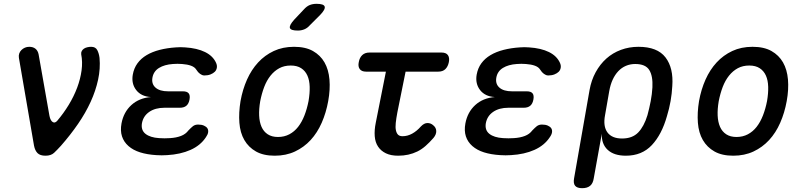

<svg xmlns="http://www.w3.org/2000/svg" viewBox="-20 -805 4240 1005"><path d="M158 -43 79 -502Q77 -514 80.5 -524.5Q84 -535 92 -543Q100 -551 110.5 -555.5Q121 -560 133 -560Q153 -560 165.5 -550Q178 -540 182 -521L239 -198Q244 -174 255.5 -166.5Q267 -159 279 -172Q313 -212 340 -256.5Q367 -301 384 -346.5Q401 -392 407 -436.5Q413 -481 405 -521Q404 -531 408 -538Q412 -545 419 -550Q426 -555 436.5 -557.5Q447 -560 457 -560Q480 -560 489 -543Q498 -526 501 -502Q506 -446 493.5 -388Q481 -330 454.5 -272Q428 -214 388.5 -156.5Q349 -99 299 -42Q279 -20 263 -5Q247 10 218 10Q190 10 176.5 -3.5Q163 -17 158 -43Z M1111 -476Q1117 -463 1115 -450.5Q1113 -438 1104.5 -429.5Q1096 -421 1082 -415.5Q1068 -410 1050 -410Q1043 -410 1037.5 -412.5Q1032 -415 1027 -418.5Q1022 -422 1017 -427.5Q1012 -433 1007 -441Q999 -454 980 -461Q961 -468 933 -470Q921 -471 909 -471Q897 -471 885 -470Q841 -467 812.5 -449.5Q784 -432 778 -399Q772 -366 794 -346.5Q816 -327 860 -327H937Q959 -327 967.5 -316.5Q976 -306 972 -284Q968 -262 955.5 -251.5Q943 -241 921 -241H841Q793 -241 761.5 -219.5Q730 -198 723 -160Q717 -124 741.5 -104.5Q766 -85 813 -82Q827 -81 841.5 -81Q856 -81 870 -82Q903 -84 927.5 -93.5Q952 -103 966 -122L979 -135Q985 -141 990.5 -145Q996 -149 1002.5 -151Q1009 -153 1017 -153Q1035 -153 1047.5 -147.5Q1060 -142 1065.5 -133.5Q1071 -125 1069.5 -113Q1068 -101 1058 -87Q1030 -44 977.5 -20.5Q925 3 855 7Q841 8 826.5 8Q812 8 798 7Q750 4 713.5 -7.5Q677 -19 652.5 -40.5Q628 -62 618.5 -91.5Q609 -121 616 -159Q627 -218 667.5 -255Q708 -292 770 -297Q719 -300 693 -333.5Q667 -367 675 -414Q681 -448 699.5 -473.5Q718 -499 747.5 -516.5Q777 -534 816 -544Q855 -554 901 -557Q913 -558 924.5 -558Q936 -558 949 -557Q1012 -553 1053.5 -532.5Q1095 -512 1111 -476Z M1418 10Q1359 10 1320 -12Q1281 -34 1259 -72Q1237 -110 1233 -162.5Q1229 -215 1239 -276Q1250 -337 1273 -388.5Q1296 -440 1331 -478Q1366 -516 1413 -538Q1460 -560 1519 -560Q1579 -560 1618 -538Q1657 -516 1678.5 -478.5Q1700 -441 1704.5 -389Q1709 -337 1698 -276Q1687 -215 1664 -162.5Q1641 -110 1606 -72Q1571 -34 1524 -12Q1477 10 1418 10ZM1435 -88Q1468 -88 1494.5 -102Q1521 -116 1540.5 -141Q1560 -166 1573.5 -200.5Q1587 -235 1595 -276Q1602 -317 1601 -351Q1600 -385 1589 -409.5Q1578 -434 1556.5 -448Q1535 -462 1502 -462Q1468 -462 1442 -448Q1416 -434 1396 -409Q1376 -384 1363 -350Q1350 -316 1342 -275Q1335 -234 1336.5 -200Q1338 -166 1349 -141Q1360 -116 1381.5 -102Q1403 -88 1435 -88ZM1602 -673Q1589 -658 1573 -651.5Q1557 -645 1539 -645Q1502 -645 1497.5 -658.5Q1493 -672 1520 -702L1570 -755Q1585 -772 1601 -778.5Q1617 -785 1637 -785Q1675 -785 1679.5 -770.5Q1684 -756 1656 -727Z M2291 -530Q2315 -530 2324.5 -516.5Q2334 -503 2329.5 -480Q2325 -457 2311.5 -443.5Q2298 -430 2274 -430H2103L2060 -217Q2054 -185 2051.5 -161.5Q2049 -138 2052.5 -122.5Q2056 -107 2064 -99.5Q2072 -92 2087 -92Q2113 -92 2137.5 -105.5Q2162 -119 2183 -143Q2200 -161 2217.5 -161Q2235 -161 2248 -149Q2263 -137 2263.5 -119Q2264 -101 2249 -83Q2228 -59 2207.5 -41Q2187 -23 2164.5 -12Q2142 -1 2117 4.5Q2092 10 2064 10Q2026 10 2000 -2.5Q1974 -15 1959 -37.5Q1944 -60 1941.5 -92Q1939 -124 1947 -163L2000 -430H1896Q1873 -430 1863 -443.5Q1853 -457 1858 -480Q1862 -503 1876 -516.5Q1890 -530 1914 -530Z M2911 -476Q2917 -463 2915 -450.5Q2913 -438 2904.5 -429.5Q2896 -421 2882 -415.5Q2868 -410 2850 -410Q2843 -410 2837.5 -412.5Q2832 -415 2827 -418.5Q2822 -422 2817 -427.5Q2812 -433 2807 -441Q2799 -454 2780 -461Q2761 -468 2733 -470Q2721 -471 2709 -471Q2697 -471 2685 -470Q2641 -467 2612.5 -449.5Q2584 -432 2578 -399Q2572 -366 2594 -346.5Q2616 -327 2660 -327H2737Q2759 -327 2767.5 -316.5Q2776 -306 2772 -284Q2768 -262 2755.5 -251.5Q2743 -241 2721 -241H2641Q2593 -241 2561.5 -219.5Q2530 -198 2523 -160Q2517 -124 2541.5 -104.5Q2566 -85 2613 -82Q2627 -81 2641.5 -81Q2656 -81 2670 -82Q2703 -84 2727.5 -93.5Q2752 -103 2766 -122L2779 -135Q2785 -141 2790.5 -145Q2796 -149 2802.5 -151Q2809 -153 2817 -153Q2835 -153 2847.5 -147.5Q2860 -142 2865.5 -133.5Q2871 -125 2869.5 -113Q2868 -101 2858 -87Q2830 -44 2777.5 -20.5Q2725 3 2655 7Q2641 8 2626.5 8Q2612 8 2598 7Q2550 4 2513.5 -7.5Q2477 -19 2452.5 -40.5Q2428 -62 2418.5 -91.5Q2409 -121 2416 -159Q2427 -218 2467.5 -255Q2508 -292 2570 -297Q2519 -300 2493 -333.5Q2467 -367 2475 -414Q2481 -448 2499.5 -473.5Q2518 -499 2547.5 -516.5Q2577 -534 2616 -544Q2655 -554 2701 -557Q2713 -558 2724.5 -558Q2736 -558 2749 -557Q2812 -553 2853.5 -532.5Q2895 -512 2911 -476Z M3027 180Q3001 180 2990.5 167.5Q2980 155 2985 128L3066 -334Q3075 -385 3098 -427Q3121 -469 3154 -498.5Q3187 -528 3230 -544Q3273 -560 3322 -560Q3421 -560 3463.5 -504.5Q3506 -449 3499 -354Q3497 -315 3490 -275.5Q3483 -236 3471 -197Q3444 -101 3392 -45.5Q3340 10 3256 10Q3194 10 3161 -20.5Q3128 -51 3130 -105L3088 128Q3084 155 3069 167.5Q3054 180 3027 180ZM3236 -80Q3290 -80 3320.5 -111.5Q3351 -143 3369 -202Q3379 -239 3386 -275.5Q3393 -312 3395 -348Q3398 -407 3378.5 -438.5Q3359 -470 3305 -470Q3279 -470 3256.5 -460.5Q3234 -451 3216.5 -432.5Q3199 -414 3187 -388Q3175 -362 3169 -328L3147 -202Q3136 -144 3159.5 -112Q3183 -80 3236 -80Z M3818 10Q3759 10 3720 -12Q3681 -34 3659 -72Q3637 -110 3633 -162.5Q3629 -215 3639 -276Q3650 -337 3673 -388.5Q3696 -440 3731 -478Q3766 -516 3813 -538Q3860 -560 3919 -560Q3979 -560 4018 -538Q4057 -516 4078.5 -478.5Q4100 -441 4104.5 -389Q4109 -337 4098 -276Q4087 -215 4064 -162.5Q4041 -110 4006 -72Q3971 -34 3924 -12Q3877 10 3818 10ZM3835 -88Q3868 -88 3894.5 -102Q3921 -116 3940.5 -141Q3960 -166 3973.5 -200.5Q3987 -235 3995 -276Q4002 -317 4001 -351Q4000 -385 3989 -409.5Q3978 -434 3956.5 -448Q3935 -462 3902 -462Q3868 -462 3842 -448Q3816 -434 3796 -409Q3776 -384 3763 -350Q3750 -316 3742 -275Q3735 -234 3736.5 -200Q3738 -166 3749 -141Q3760 -116 3781.5 -102Q3803 -88 3835 -88Z"/></svg>

Font: Maple Mono NL Medium
Style: Italic
Weight: 500
Italic angle: -10°
Monospace: yes
Designer: subframe7536
Version: Version 7.000